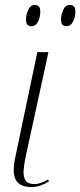

<svg xmlns="http://www.w3.org/2000/svg" viewBox="-20 -747 325 777"><path d="M108 10Q61 10 44.5 -18Q28 -46 42 -111L131 -536H176L83 -109Q77 -80 75.5 -55.5Q74 -31 83.5 -16.5Q93 -2 120 -2Q132 -2 145.5 -7Q159 -12 175 -21L178 -13Q163 -3 144.5 3.5Q126 10 108 10ZM249 -641Q239 -641 233 -646.5Q227 -652 227 -669Q227 -686 235.5 -706.5Q244 -727 263 -727Q273 -727 279 -721Q285 -715 285 -699Q285 -678 275.5 -659.5Q266 -641 249 -641ZM107 -641Q98 -641 91.5 -646.5Q85 -652 85 -669Q85 -686 94 -706.5Q103 -727 121 -727Q131 -727 137 -721Q143 -715 143 -700Q143 -678 134 -659.5Q125 -641 107 -641Z"/></svg>

Font: Noto Serif Display Condensed ExtraLight
Style: Italic
Weight: 200
Width: 3
Italic angle: -12°
Designer: Monotype Design Team
Foundry: Monotype Imaging Inc.
Version: Version 2.009